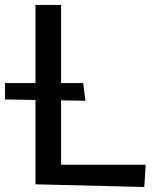

<svg xmlns="http://www.w3.org/2000/svg" viewBox="-59 -747 643 767"><path d="M517.4 0 523.1 -88.8H185V-346.2L282.3 -344.5L273.4 -415.1H185V-727.3H82.7V-415.1H-39.1V-349.8L82.7 -347.7V-10.7Z"/></svg>

Font: Inter 465
Style: Regular
Weight: 400
Designer: Rasmus Andersson
Foundry: rsms
Version: Version 3.019;Glyphs 3.1.2 (3151)